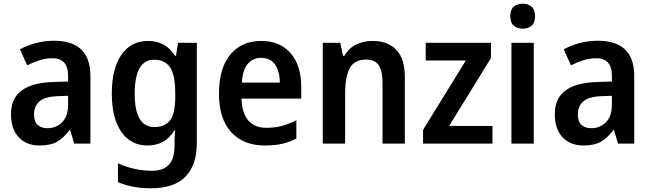

<svg xmlns="http://www.w3.org/2000/svg" viewBox="-20 -772 3500 1032"><path d="M270 -553Q466 -553 466 -364V0H379L357 -74H354Q323 -31 287.5 -10.5Q252 10 192 10Q122 10 80.5 -34.5Q39 -79 39 -158Q39 -242 95 -284.5Q151 -327 262 -331L346 -334V-363Q346 -413 324.5 -436Q303 -459 262 -459Q227 -459 193.5 -448.5Q160 -438 126 -421L87 -507Q126 -528 173 -540.5Q220 -553 270 -553ZM289 -255Q220 -252 191.5 -226.5Q163 -201 163 -157Q163 -118 182.5 -100.5Q202 -83 235 -83Q283 -83 314.5 -115.5Q346 -148 346 -209V-257Z M776 -552Q821 -552 857.5 -533Q894 -514 921 -472H926L937 -542H1038V-4Q1038 115 977 177.5Q916 240 792 240Q741 240 697.5 232Q654 224 614 207V106Q658 126 705 136Q752 146 798 146Q857 146 887.5 113.5Q918 81 918 13V0Q918 -17 919 -37Q920 -57 922 -72H918Q891 -28 854.5 -9Q818 10 773 10Q682 10 631.5 -64Q581 -138 581 -269Q581 -403 632.5 -477.5Q684 -552 776 -552ZM808 -451Q704 -451 704 -268Q704 -89 810 -89Q867 -89 894.5 -126Q922 -163 922 -250V-271Q922 -368 894.5 -409.5Q867 -451 808 -451Z M1384 -552Q1485 -552 1542 -486Q1599 -420 1599 -308V-242H1278Q1280 -165 1314 -125Q1348 -85 1411 -85Q1457 -85 1494.5 -95Q1532 -105 1573 -126V-27Q1536 -8 1496 1Q1456 10 1404 10Q1288 10 1222.5 -62Q1157 -134 1157 -267Q1157 -406 1218 -479Q1279 -552 1384 -552ZM1384 -461Q1339 -461 1311.5 -428.5Q1284 -396 1280 -328H1484Q1484 -386 1459.5 -423.5Q1435 -461 1384 -461Z M1982 -552Q2064 -552 2110 -504.5Q2156 -457 2156 -357V0H2036V-330Q2036 -390 2015.5 -421Q1995 -452 1950 -452Q1885 -452 1860 -406Q1835 -360 1835 -267V0H1715V-542H1809L1824 -472H1831Q1855 -514 1895.5 -533Q1936 -552 1982 -552Z M2627 0H2254V-74L2484 -447H2268V-542H2619V-460L2394 -95H2627Z M2790 -752Q2819 -752 2837.5 -736Q2856 -720 2856 -685Q2856 -650 2837.5 -634Q2819 -618 2790 -618Q2760 -618 2741.5 -634Q2723 -650 2723 -685Q2723 -721 2741.5 -736.5Q2760 -752 2790 -752ZM2849 -542V0H2729V-542Z M3193 -553Q3389 -553 3389 -364V0H3302L3280 -74H3277Q3246 -31 3210.5 -10.5Q3175 10 3115 10Q3045 10 3003.5 -34.5Q2962 -79 2962 -158Q2962 -242 3018 -284.5Q3074 -327 3185 -331L3269 -334V-363Q3269 -413 3247.5 -436Q3226 -459 3185 -459Q3150 -459 3116.5 -448.5Q3083 -438 3049 -421L3010 -507Q3049 -528 3096 -540.5Q3143 -553 3193 -553ZM3212 -255Q3143 -252 3114.5 -226.5Q3086 -201 3086 -157Q3086 -118 3105.5 -100.5Q3125 -83 3158 -83Q3206 -83 3237.5 -115.5Q3269 -148 3269 -209V-257Z"/></svg>

Font: Noto Sans Telugu SemiCondensed SemiBold
Style: Regular
Weight: 600
Width: 4
Designer: Jelle Bosma - Monotype Design Team
Foundry: Monotype Imaging Inc.
Version: Version 2.005; ttfautohint (v1.8.4.7-5d5b)